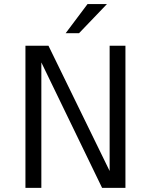

<svg xmlns="http://www.w3.org/2000/svg" viewBox="-20 -912 732 932"><path d="M103.5 0ZM103.5 0ZM588.9 0H475.6L180.7 -608.9V0H103.5V-689.9H215.3L512.2 -82V-689.9H588.9ZM363.8 -751H298.8L404.8 -892.1H499Z"/></svg>

Font: Acari Sans
Style: Regular
Weight: 400
Designer: Alfredo Marco Pradil and Stefan Peev
Foundry: Hanken Design Co.
Version: Version 1.045;February 4, 2021;FontCreator 13.0.0.2655 64-bi